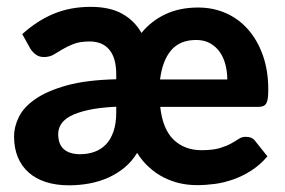

<svg xmlns="http://www.w3.org/2000/svg" viewBox="-20 -546 852 574"><path d="M459 -226.5Q466.5 -159.5 499.2 -128.2Q532 -97 582.5 -97Q616 -97 636.8 -103.2Q657.5 -109.5 671 -117Q684.5 -124.5 693.8 -130.8Q703 -137 714.5 -137Q733.5 -137 742.5 -125L779.5 -78.5Q757.5 -53 731.5 -36.2Q705.5 -19.5 678 -9.8Q650.5 0 622.8 3.8Q595 7.5 569 7.5Q542.5 7.5 517.2 1.8Q492 -4 469 -15.8Q446 -27.5 425.8 -45.8Q405.5 -64 390 -89Q374.5 -63.5 352.5 -45.2Q330.5 -27 303.8 -15Q277 -3 247.2 2.5Q217.5 8 186 8Q147.5 8 117.2 -1.8Q87 -11.5 65.8 -30.2Q44.5 -49 33.2 -76.2Q22 -103.5 22 -138.5Q22 -167 36.5 -196.5Q51 -226 86.2 -250.2Q121.5 -274.5 180.2 -290.8Q239 -307 327.5 -309V-324Q327.5 -372.5 307 -397.2Q286.5 -422 248 -422Q219.5 -422 200.5 -414.8Q181.5 -407.5 167.2 -398.8Q153 -390 140.5 -382.8Q128 -375.5 111.5 -375.5Q97 -375.5 87.2 -382.8Q77.5 -390 71 -400L46.5 -444Q92 -485 141.5 -505.2Q191 -525.5 251 -525.5Q308.5 -525.5 345.5 -504.8Q382.5 -484 403 -447.5Q431.5 -483 474 -503.2Q516.5 -523.5 572.5 -523.5Q617.5 -523.5 655.8 -506.5Q694 -489.5 722 -457.5Q750 -425.5 766 -380.2Q782 -335 782 -278.5Q782 -263 780.8 -253Q779.5 -243 776 -237Q772.5 -231 766.8 -228.8Q761 -226.5 751.5 -226.5ZM659.5 -308.5Q659.5 -330.5 654.2 -351.8Q649 -373 637.8 -389.5Q626.5 -406 608.8 -416.2Q591 -426.5 566.5 -426.5Q518 -426.5 491.8 -395.8Q465.5 -365 458.5 -308.5ZM327.5 -227Q277 -224.5 243.5 -217Q210 -209.5 190.2 -198.8Q170.5 -188 162.2 -174.2Q154 -160.5 154 -145.5Q154 -114.5 171 -99.8Q188 -85 219.5 -85Q242.5 -85 262.2 -92Q282 -99 296.5 -114Q311 -129 319.2 -152.8Q327.5 -176.5 327.5 -210.5Z"/></svg>

Font: Lato
Style: Regular
Weight: 800
Designer: Lukasz Dziedzic with Adam Twardoch and Botio Nikoltchev
Foundry: tyPoland Lukasz Dziedzic
Version: Version 2.015; 2015-08-06; http://www.latofonts.com/; ttfaut